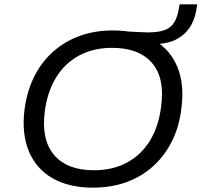

<svg xmlns="http://www.w3.org/2000/svg" viewBox="-20 -854 927 883"><path d="M408 9Q296 9 220.5 -35Q145 -79 112 -160Q79 -241 93 -352Q104 -435 137.5 -502Q171 -569 224.5 -616.5Q278 -664 347 -689Q416 -714 499 -714Q613 -714 688 -670Q763 -626 796 -545.5Q829 -465 814 -354Q804 -270 770 -203Q736 -136 683 -88.5Q630 -41 560.5 -16Q491 9 408 9ZM412 -71Q498 -71 563.5 -106Q629 -141 669.5 -207Q710 -273 721 -364Q739 -495 679 -564.5Q619 -634 495 -634Q410 -634 344.5 -599Q279 -564 238.5 -498.5Q198 -433 186 -342Q169 -211 229 -141Q289 -71 412 -71ZM616 -652 570 -709Q596 -708 619.5 -706.5Q643 -705 660 -705Q711 -705 739.5 -716.5Q768 -728 782.5 -753Q797 -778 803 -817L806 -834H887L882 -804Q874 -758 850 -724Q826 -690 787 -671Q748 -652 697 -652Z"/></svg>

Font: Nunito Sans 10pt SemiExpanded
Style: Italic
Weight: 400
Width: 6
Italic angle: -9°
Designer: Vernon Adams
Foundry: Vernon Adams
Version: Version 3.101;gftools[0.9.27]